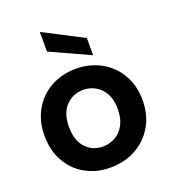

<svg xmlns="http://www.w3.org/2000/svg" viewBox="-148 -929 934 1048"><g transform="rotate(-20 319.0 -405.0)"><path d="M315 9Q235 9 171 -26.5Q107 -62 70.5 -127Q34 -192 34 -277Q34 -362 71.5 -427Q109 -492 174 -527.5Q239 -563 319 -563Q399 -563 464 -527.5Q529 -492 566.5 -427Q604 -362 604 -277Q604 -192 565.5 -127Q527 -62 461.5 -26.5Q396 9 315 9ZM315 -113Q353 -113 386.5 -131.5Q420 -150 440 -187Q460 -224 460 -277Q460 -356 418.5 -398.5Q377 -441 317 -441Q257 -441 216.5 -398.5Q176 -356 176 -277Q176 -198 215.5 -155.5Q255 -113 315 -113ZM434 -700V-600L204 -705V-819Z"/></g></svg>

Font: MSTAGE SemiBold
Style: Regular
Weight: 600
Designer: Ninad Kale (Devanagari), Jonny Pinhorn (Latin)
Foundry: Indian Type Foundry
Version: 4.004